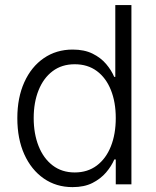

<svg xmlns="http://www.w3.org/2000/svg" viewBox="-20 -748 632 779"><path d="M274.4 11.2Q208 11.2 157.5 -23.9Q106.9 -59.1 78.6 -121.8Q50.3 -184.6 50.3 -268.6Q50.3 -351.6 78.6 -414.3Q106.9 -477.1 157.7 -512Q208.5 -546.9 274.9 -546.9Q322.3 -546.9 355.7 -530.3Q389.2 -513.7 410.6 -488.3Q432.1 -462.9 443.4 -436H447.8V-727.5H513.2V0H449.7V-101.1H443.8Q432.1 -73.7 410.2 -48.1Q388.2 -22.5 355 -5.6Q321.8 11.2 274.4 11.2ZM283.2 -48.3Q335.4 -48.3 372.8 -76.4Q410.2 -104.5 429.9 -154.3Q449.7 -204.1 449.7 -269Q449.7 -333.5 429.9 -382.8Q410.2 -432.1 373 -459.7Q335.9 -487.3 283.2 -487.3Q230.5 -487.3 193.4 -459.2Q156.2 -431.2 136.5 -381.8Q116.7 -332.5 116.7 -269Q116.7 -205.6 136.5 -155.5Q156.2 -105.5 193.6 -76.9Q231 -48.3 283.2 -48.3Z"/></svg>

Font: Inter 18pt Light
Style: Regular
Weight: 300
Designer: Rasmus Andersson
Foundry: rsms
Version: Version 4.001;git-66647c0bb